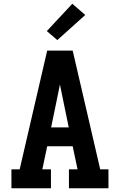

<svg xmlns="http://www.w3.org/2000/svg" viewBox="-20 -1005 640 1025"><path d="M41 0V-101H85L232 -735H368L515 -101H559V0H348V-101H394L368 -224H232L206 -101H252V0ZM347 -325 313 -490Q310 -506 306.5 -522Q303 -538 300 -554Q297 -538 293.5 -522Q290 -506 287 -490L253 -325ZM286 -791 230 -839 366 -985 435 -925Z"/></svg>

Font: Iosevka Etoile
Style: Bold
Weight: 700
Designer: Belleve Invis
Foundry: Belleve Invis
Version: Version 28.1.0; ttfautohint (v1.8.4)